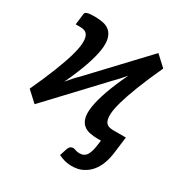

<svg xmlns="http://www.w3.org/2000/svg" viewBox="-163 -643 906 950"><g transform="rotate(30 290.0 -168.5)"><path d="M528 20.5Q524 52 513.5 81Q503 110 484.8 132.2Q466.5 154.5 440 168Q413.5 181.5 377.5 181.5Q358 181.5 340.2 177.2Q322.5 173 301.5 163L315 120.5Q320 108 327 104Q334 100 340.5 100Q347 100 356.5 103.8Q366 107.5 380 107.5Q407 107.5 419.8 86.8Q432.5 66 437 28.5L441 0H423Q397.5 0 375.5 -4.8Q353.5 -9.5 338.8 -22.8Q324 -36 318 -60Q312 -84 317.8 -122.2Q323.5 -160.5 342.5 -215.5Q361.5 -270.5 397.5 -346Q383 -329 370 -314.5Q357 -300 346 -289.5L66.5 8L7 -46.5Q46 -131 70.2 -192.8Q94.5 -254.5 106.8 -297.8Q119 -341 120.8 -368Q122.5 -395 116.5 -410.2Q110.5 -425.5 98.5 -430.8Q86.5 -436 71 -436H45L53 -501Q54 -508.5 66.5 -512.5Q79 -516.5 108 -516.5Q135 -516.5 157.8 -511.5Q180.5 -506.5 195.8 -492.2Q211 -478 217.2 -453.2Q223.5 -428.5 217.8 -389.2Q212 -350 192.8 -294Q173.5 -238 138 -162Q152.5 -179.5 165.8 -194.5Q179 -209.5 190.5 -220L470.5 -517.5L529.5 -463Q490.5 -378.5 466.5 -316.8Q442.5 -255 430.2 -212Q418 -169 416.2 -142.2Q414.5 -115.5 420.5 -100.5Q426.5 -85.5 438.5 -80.2Q450.5 -75 466 -75H540Z"/></g></svg>

Font: Lato SemiBold
Style: Italic
Weight: 600
Italic angle: -7°
Designer: Lukasz Dziedzic with Adam Twardoch and Botio Nikoltchev
Foundry: tyPoland Lukasz Dziedzic
Version: Version 2.015; 2015-08-06; http://www.latofonts.com/